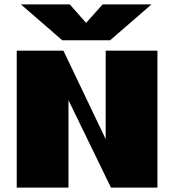

<svg xmlns="http://www.w3.org/2000/svg" viewBox="-20 -852 792 872"><path d="M263 -669 75 -832H297L371 -748L446 -832H668L480 -669ZM460 -622H695V0H484L291 -397V0H56V-622H268L460 -220Z"/></svg>

Font: Sarpanch Black
Style: Regular
Weight: 900
Designer: Manushi Parikh (Devanagari and Latin), Jyotish Sonowal (Devanagari)
Foundry: Indian Type Foundry
Version: Version 2.004;PS 1.0;hotconv 1.0.78;makeotf.lib2.5.61930; tt